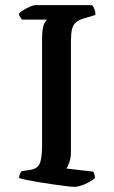

<svg xmlns="http://www.w3.org/2000/svg" viewBox="-20 -724 443 744"><path d="M267 0Q260 0 238.5 -2.5Q217 -5 189.5 -9Q162 -13 134 -17.5Q106 -22 84.5 -26.5Q63 -31 54 -34Q54 -42 57 -49.5Q60 -57 64 -61L93 -65Q113 -68 123.5 -76Q134 -84 138.5 -105Q143 -126 143 -166V-570Q143 -617 151.5 -632Q160 -647 162 -648H65Q63 -652 59 -656.5Q55 -661 53 -671Q59 -678 71.5 -685.5Q84 -693 97 -698.5Q110 -704 116 -704H337Q342 -699 346 -688.5Q350 -678 350 -666L306 -653Q285 -647 274 -637Q263 -627 259 -610.5Q255 -594 255 -567V-139Q255 -114 249 -96Q243 -78 237 -71L341 -59Q343 -57 345.5 -49Q348 -41 348 -34Q333 -21 309 -10.5Q285 0 267 0Z"/></svg>

Font: Texturina Medium
Style: Regular
Weight: 500
Designer: Guillermo Torres Carreño
Foundry: Omnibus-Type
Version: Version 1.003